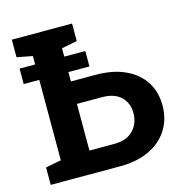

<svg xmlns="http://www.w3.org/2000/svg" viewBox="-105 -809 874 908"><g transform="rotate(-15 332.0 -355.5)"><path d="M32.7 0V-85.4L108.9 -100.1V-610.4L32.7 -625V-710.9H327.6V-625L251.5 -610.4V-447.8H373.5Q456.1 -447.8 515.9 -420.4Q575.7 -393.1 608.2 -343.5Q640.6 -293.9 640.6 -226.6Q640.6 -158.7 607.9 -107.7Q575.2 -56.6 515.4 -28.3Q455.6 0 373.5 0ZM251.5 -109.4H373.5Q433.6 -109.4 466.1 -142.8Q498.5 -176.3 498.5 -227.5Q498.5 -276.4 466.6 -307.1Q434.6 -337.9 373.5 -337.9H251.5ZM32.7 -493.7V-569.3H354.5V-493.7Z"/></g></svg>

Font: Roboto Slab LO
Style: Bold
Weight: 700
Designer: Google
Version: Version 2.000